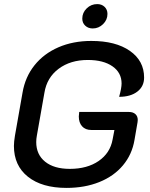

<svg xmlns="http://www.w3.org/2000/svg" viewBox="-20 -909 732 938"><path d="M48 -196Q48 -216 53 -246L90 -456Q103 -533 148.5 -590Q194 -647 265.5 -678Q337 -709 426 -709Q545 -709 614.5 -660.5Q684 -612 684 -530Q684 -487 651 -461.5Q618 -436 562 -436Q574 -479 574 -501Q574 -554 529.5 -585Q485 -616 409 -616Q324 -616 266.5 -573Q209 -530 197 -456L160 -246Q157 -230 157 -215Q157 -154 200.5 -119Q244 -84 321 -84Q406 -84 462 -122.5Q518 -161 530 -227L539 -274H426Q397 -274 381 -292Q365 -310 365 -340Q365 -346 367 -362H610Q630 -362 641.5 -351.5Q653 -341 653 -323Q653 -316 652 -312L637 -225Q625 -154 580.5 -101Q536 -48 465 -19.5Q394 9 305 9Q185 9 116.5 -45.5Q48 -100 48 -196ZM382 -818Q382 -847 403.5 -868Q425 -889 455 -889Q477 -889 491 -875.5Q505 -862 505 -841Q505 -812 483.5 -791Q462 -770 433 -770Q411 -770 396.5 -783.5Q382 -797 382 -818Z"/></svg>

Font: K2D Medium
Style: Italic
Weight: 500
Italic angle: -10°
Designer: Katatrad Aksorn Co.,Ltd.
Foundry: Cadson Demak Co.,Ltd.
Version: Version 1.000; ttfautohint (v1.6)